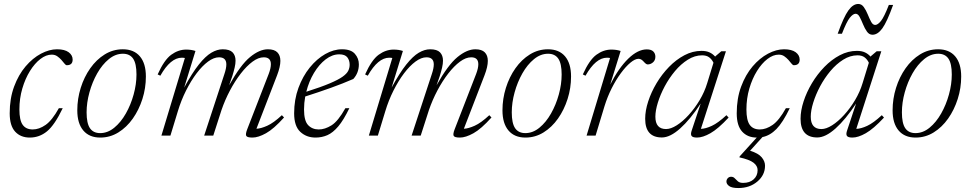

<svg xmlns="http://www.w3.org/2000/svg" viewBox="-20 -685 4907 970"><path d="M241 -409Q213 -409 184.2 -387Q155.5 -365 131.5 -326.5Q107.5 -288 92.8 -238Q78 -188 78 -132Q78 -77.5 94.8 -54.2Q111.5 -31 145.5 -31Q177.5 -31 210.2 -53.8Q243 -76.5 277.5 -138.5H297Q256 -53 217.5 -21.5Q179 10 130.5 10Q84 10 56.5 -20Q29 -50 29 -112.5Q29 -187.5 51.2 -247.5Q73.5 -307.5 109.2 -349.5Q145 -391.5 187 -413.8Q229 -436 268 -436Q307 -436 327 -421Q347 -406 347 -384Q347 -355.5 317.5 -355.5Q312 -355.5 305.5 -364Q299 -372.5 290 -382.5Q281 -392.5 269.2 -400.8Q257.5 -409 241 -409Z M600.5 -436Q656.5 -436 686.8 -400.2Q717 -364.5 717 -298.5Q717 -240 699.5 -185Q682 -130 651 -86Q620 -42 578 -16Q536 10 486.5 10Q431 10 400.8 -25.8Q370.5 -61.5 370.5 -127.5Q370.5 -186 387.8 -241Q405 -296 436 -340Q467 -384 509 -410Q551 -436 600.5 -436ZM486 -12.5Q524 -12.5 557.2 -39.8Q590.5 -67 615.8 -111.5Q641 -156 655.2 -207.8Q669.5 -259.5 669.5 -308.5Q669.5 -364 652.5 -388.8Q635.5 -413.5 601 -413.5Q563 -413.5 529.8 -386.2Q496.5 -359 471.2 -314.5Q446 -270 431.8 -218.2Q417.5 -166.5 417.5 -117.5Q417.5 -62 434.5 -37.2Q451.5 -12.5 486 -12.5Z M1415 -91.5Q1363 -33.5 1323.8 -11.8Q1284.5 10 1255.5 10Q1228.5 10 1224 1.2Q1219.5 -7.5 1229 -32L1337.5 -311.5Q1348.5 -340.5 1348.5 -360.5Q1348.5 -395.5 1312.5 -395.5Q1285.5 -395.5 1255.8 -373.5Q1226 -351.5 1196.5 -313.5Q1167 -275.5 1141.8 -227.8Q1116.5 -180 1099 -129L1057.5 0H1011.5L1113.5 -310.5Q1123.5 -340 1123.5 -359.5Q1123.5 -395.5 1086.5 -395.5Q1060.5 -395.5 1031.2 -374Q1002 -352.5 973.2 -314.5Q944.5 -276.5 919.8 -227.2Q895 -178 878.5 -123L841 0H795.5L914 -392Q911.5 -392.5 908 -393Q904.5 -393.5 898.5 -393.5Q841.5 -393.5 790 -302.5L776.5 -309Q809.5 -382.5 845.2 -408.5Q881 -434.5 920.5 -434.5Q947 -434.5 967.5 -427.5L910.5 -242.5Q951 -317 984.5 -359Q1018 -401 1047.5 -418.5Q1077 -436 1105 -436Q1140 -436 1155 -420.5Q1170 -405 1170 -378.5Q1170 -363 1165.5 -343.5Q1161 -324 1153.5 -300L1137.5 -254Q1195 -357 1243 -396.5Q1291 -436 1333.5 -436Q1366 -436 1381.2 -420.5Q1396.5 -405 1396.5 -377.5Q1396.5 -348 1380 -305L1275.5 -34.5Q1298.5 -35.5 1330.2 -49.8Q1362 -64 1404 -103Z M1745 -138.5Q1716 -78.5 1689 -46.5Q1662 -14.5 1634 -2.2Q1606 10 1574 10Q1528 10 1497 -19Q1466 -48 1466 -112.5Q1466 -182 1487.8 -241Q1509.5 -300 1545 -343.8Q1580.5 -387.5 1623 -411.8Q1665.5 -436 1708 -436Q1753 -436 1773 -413Q1793 -390 1793 -360Q1793 -317 1765 -286Q1713.5 -263.5 1651.5 -241.2Q1589.5 -219 1522 -197.5Q1516 -164.5 1516 -132Q1516 -74.5 1536.8 -52.8Q1557.5 -31 1590.5 -31Q1621.5 -31 1654.8 -51.8Q1688 -72.5 1725 -138.5ZM1694 -410.5Q1658.5 -410.5 1625.2 -385Q1592 -359.5 1566.2 -316.5Q1540.5 -273.5 1527.5 -221.5Q1601.5 -245 1645.2 -263.5Q1689 -282 1710.8 -297.5Q1732.5 -313 1739.5 -327.8Q1746.5 -342.5 1746.5 -358Q1746.5 -380 1734.8 -395.2Q1723 -410.5 1694 -410.5Z M2463 -91.5Q2411 -33.5 2371.8 -11.8Q2332.5 10 2303.5 10Q2276.5 10 2272 1.2Q2267.5 -7.5 2277 -32L2385.5 -311.5Q2396.5 -340.5 2396.5 -360.5Q2396.5 -395.5 2360.5 -395.5Q2333.5 -395.5 2303.8 -373.5Q2274 -351.5 2244.5 -313.5Q2215 -275.5 2189.8 -227.8Q2164.5 -180 2147 -129L2105.5 0H2059.5L2161.5 -310.5Q2171.5 -340 2171.5 -359.5Q2171.5 -395.5 2134.5 -395.5Q2108.5 -395.5 2079.2 -374Q2050 -352.5 2021.2 -314.5Q1992.5 -276.5 1967.8 -227.2Q1943 -178 1926.5 -123L1889 0H1843.5L1962 -392Q1959.5 -392.5 1956 -393Q1952.5 -393.5 1946.5 -393.5Q1889.5 -393.5 1838 -302.5L1824.5 -309Q1857.5 -382.5 1893.2 -408.5Q1929 -434.5 1968.5 -434.5Q1995 -434.5 2015.5 -427.5L1958.5 -242.5Q1999 -317 2032.5 -359Q2066 -401 2095.5 -418.5Q2125 -436 2153 -436Q2188 -436 2203 -420.5Q2218 -405 2218 -378.5Q2218 -363 2213.5 -343.5Q2209 -324 2201.5 -300L2185.5 -254Q2243 -357 2291 -396.5Q2339 -436 2381.5 -436Q2414 -436 2429.2 -420.5Q2444.5 -405 2444.5 -377.5Q2444.5 -348 2428 -305L2323.5 -34.5Q2346.5 -35.5 2378.2 -49.8Q2410 -64 2452 -103Z M2748.5 -436Q2804.5 -436 2834.8 -400.2Q2865 -364.5 2865 -298.5Q2865 -240 2847.5 -185Q2830 -130 2799 -86Q2768 -42 2726 -16Q2684 10 2634.5 10Q2579 10 2548.8 -25.8Q2518.5 -61.5 2518.5 -127.5Q2518.5 -186 2535.8 -241Q2553 -296 2584 -340Q2615 -384 2657 -410Q2699 -436 2748.5 -436ZM2634 -12.5Q2672 -12.5 2705.2 -39.8Q2738.5 -67 2763.8 -111.5Q2789 -156 2803.2 -207.8Q2817.5 -259.5 2817.5 -308.5Q2817.5 -364 2800.5 -388.8Q2783.5 -413.5 2749 -413.5Q2711 -413.5 2677.8 -386.2Q2644.5 -359 2619.2 -314.5Q2594 -270 2579.8 -218.2Q2565.5 -166.5 2565.5 -117.5Q2565.5 -62 2582.5 -37.2Q2599.5 -12.5 2634 -12.5Z M3062 -392Q3059.5 -392.5 3056 -393Q3052.5 -393.5 3046.5 -393.5Q2989.5 -393.5 2938 -302.5L2924.5 -309Q2957.5 -382.5 2993.2 -408.5Q3029 -434.5 3068.5 -434.5Q3095 -434.5 3115.5 -427.5L3063 -258Q3106 -342 3154.2 -388.8Q3202.5 -435.5 3247.5 -435.5Q3270 -435.5 3280.5 -425Q3291 -414.5 3291 -398.5Q3291 -380.5 3279 -370Q3267 -359.5 3252 -359.5Q3244.5 -359.5 3233 -372.5Q3227.5 -379 3220.8 -383.5Q3214 -388 3206 -388Q3188.5 -388 3165 -368.5Q3141.5 -349 3116.8 -315.5Q3092 -282 3070.2 -238.8Q3048.5 -195.5 3034 -148.5L2989 0H2943.5Z M3475 -27 3520 -162Q3467.5 -82 3416.5 -36.2Q3365.5 9.5 3324 9.5Q3239.5 9.5 3239.5 -85Q3239.5 -126 3254.8 -172.8Q3270 -219.5 3297 -264.8Q3324 -310 3360 -347Q3396 -384 3437.8 -406Q3479.5 -428 3524 -428Q3548.5 -428 3565 -420.2Q3581.5 -412.5 3593.5 -398.5L3594 -400.5L3624 -426H3647.5L3521 -34Q3544.5 -34.5 3576.2 -49.2Q3608 -64 3650 -103L3661 -91Q3608 -34 3569.2 -12Q3530.5 10 3501.5 10Q3479 10 3473.5 1.2Q3468 -7.5 3475 -27ZM3291 -95.5Q3291 -33 3345 -33Q3369 -33 3399 -52Q3429 -71 3459.2 -104Q3489.5 -137 3514.5 -178.8Q3539.5 -220.5 3553 -265.5L3584.5 -368Q3576.5 -385 3563 -395.2Q3549.5 -405.5 3527 -405.5Q3490 -405.5 3455 -383.5Q3420 -361.5 3390.2 -326Q3360.5 -290.5 3338.2 -248.8Q3316 -207 3303.5 -166.5Q3291 -126 3291 -95.5Z M3710 265Q3677.5 265 3663.8 255Q3650 245 3650 232.5Q3650 222.5 3656.8 215.2Q3663.5 208 3673.5 208Q3685 208 3692 215.8Q3699 223.5 3708 231.2Q3717 239 3734.5 239Q3767.5 239 3787.5 221Q3807.5 203 3807.5 174.5Q3807.5 153 3786.8 137Q3766 121 3715.5 110L3717 105L3803 10Q3757 10 3729.5 -20Q3702 -50 3702 -112.5Q3702 -187.5 3724.2 -247.5Q3746.5 -307.5 3782.2 -349.5Q3818 -391.5 3860 -413.8Q3902 -436 3941 -436Q3980 -436 4000 -421Q4020 -406 4020 -384Q4020 -355.5 3990.5 -355.5Q3985 -355.5 3978.5 -364Q3972 -372.5 3963 -382.5Q3954 -392.5 3942.2 -400.8Q3930.5 -409 3914 -409Q3886 -409 3857.2 -387Q3828.5 -365 3804.5 -326.5Q3780.5 -288 3765.8 -238Q3751 -188 3751 -132Q3751 -77.5 3767.8 -54.2Q3784.5 -31 3818.5 -31Q3850.5 -31 3883.2 -53.8Q3916 -76.5 3950.5 -138.5H3970Q3935 -66 3902.5 -33Q3870 0 3832 7.5L3769.5 76.5Q3811.5 89.5 3828.2 109.8Q3845 130 3845 152Q3845 199.5 3806.2 232.2Q3767.5 265 3710 265Z M4260 -27 4305 -162Q4252.5 -82 4201.5 -36.2Q4150.5 9.5 4109 9.5Q4024.5 9.5 4024.5 -85Q4024.5 -126 4039.8 -172.8Q4055 -219.5 4082 -264.8Q4109 -310 4145 -347Q4181 -384 4222.8 -406Q4264.5 -428 4309 -428Q4333.5 -428 4350 -420.2Q4366.5 -412.5 4378.5 -398.5L4379 -400.5L4409 -426H4432.5L4306 -34Q4329.5 -34.5 4361.2 -49.2Q4393 -64 4435 -103L4446 -91Q4393 -34 4354.2 -12Q4315.5 10 4286.5 10Q4264 10 4258.5 1.2Q4253 -7.5 4260 -27ZM4076 -95.5Q4076 -33 4130 -33Q4154 -33 4184 -52Q4214 -71 4244.2 -104Q4274.5 -137 4299.5 -178.8Q4324.5 -220.5 4338 -265.5L4369.5 -368Q4361.5 -385 4348 -395.2Q4334.5 -405.5 4312 -405.5Q4275 -405.5 4240 -383.5Q4205 -361.5 4175.2 -326Q4145.5 -290.5 4123.2 -248.8Q4101 -207 4088.5 -166.5Q4076 -126 4076 -95.5ZM4492 -660Q4461.5 -575 4438 -542.2Q4414.5 -509.5 4388 -509.5Q4371 -509.5 4359.8 -525.5Q4348.5 -541.5 4340 -562.5Q4331.5 -583.5 4323 -599.5Q4314.5 -615.5 4302.5 -615.5Q4289.5 -615.5 4273.2 -595.2Q4257 -575 4233.5 -514.5H4212Q4242.5 -599.5 4266 -632.2Q4289.5 -665 4316 -665Q4333 -665 4344.2 -649Q4355.5 -633 4364 -612Q4372.5 -591 4381 -575Q4389.5 -559 4401.5 -559Q4414.5 -559 4430.8 -579.2Q4447 -599.5 4470.5 -660Z M4719.5 -436Q4775.5 -436 4805.8 -400.2Q4836 -364.5 4836 -298.5Q4836 -240 4818.5 -185Q4801 -130 4770 -86Q4739 -42 4697 -16Q4655 10 4605.5 10Q4550 10 4519.8 -25.8Q4489.5 -61.5 4489.5 -127.5Q4489.5 -186 4506.8 -241Q4524 -296 4555 -340Q4586 -384 4628 -410Q4670 -436 4719.5 -436ZM4605 -12.5Q4643 -12.5 4676.2 -39.8Q4709.5 -67 4734.8 -111.5Q4760 -156 4774.2 -207.8Q4788.5 -259.5 4788.5 -308.5Q4788.5 -364 4771.5 -388.8Q4754.5 -413.5 4720 -413.5Q4682 -413.5 4648.8 -386.2Q4615.5 -359 4590.2 -314.5Q4565 -270 4550.8 -218.2Q4536.5 -166.5 4536.5 -117.5Q4536.5 -62 4553.5 -37.2Q4570.5 -12.5 4605 -12.5Z"/></svg>

Font: Newsreader 16pt Light
Style: Italic
Weight: 300
Italic angle: -17°
Designer: Hugues Gentile
Foundry: Production Type
Version: Version 1.003; ttfautohint (v1.8.3)